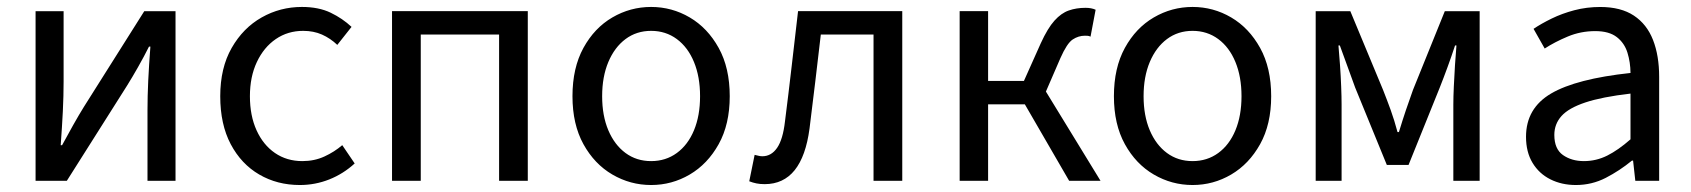

<svg xmlns="http://www.w3.org/2000/svg" viewBox="-20 -518 4844 550"><path d="M81.9 0V-486H162.2V-284.1Q162.2 -244.1 160 -198.9Q157.7 -153.8 153.9 -102.1H157.9Q172.3 -128.8 189.5 -159.5Q206.8 -190.2 220.5 -212.2L393.3 -486H482.8V0H402.5V-202.5Q402.5 -241.3 404.6 -286.7Q406.8 -332.2 410.8 -384.5H406.8Q393.1 -357 375.8 -326.5Q358.6 -296.1 344.2 -273.1L171.4 0Z M838.9 12Q774.2 12 722.6 -18.1Q671 -48.1 640.9 -105Q610.9 -161.9 610.9 -242.4Q610.9 -323.5 643.7 -380.8Q676.4 -438 729.5 -468Q782.6 -498.1 844.8 -498.1Q892.9 -498.1 927.2 -481.6Q961.5 -465 987 -441L946.2 -389.4Q926.4 -408.3 902.3 -419Q878.3 -429.6 848.5 -429.6Q804.4 -429.6 770.1 -406.1Q735.7 -382.6 715.8 -340.3Q695.9 -298.1 695.9 -242.4Q695.9 -186.7 714.9 -144.8Q733.9 -102.9 767.7 -79.7Q801.6 -56.5 846.2 -56.5Q880.6 -56.5 909.3 -69.7Q938 -82.9 960.4 -102.2L996 -49.8Q963.5 -20 923.2 -4Q882.9 12 838.9 12Z M1103 0V-486.1H1491.9V0H1409.7V-419.1H1185.3V0Z M1845.2 12Q1785.6 12 1734.1 -18.1Q1682.7 -48.1 1651.3 -105Q1619.9 -161.9 1619.9 -242.4Q1619.9 -323.5 1651.3 -380.8Q1682.7 -438 1734.1 -468Q1785.6 -498.1 1845.2 -498.1Q1904.7 -498.1 1955.9 -468Q2007 -438 2038.7 -380.8Q2070.4 -323.5 2070.4 -242.4Q2070.4 -161.9 2038.7 -105Q2007 -48.1 1955.9 -18.1Q1904.7 12 1845.2 12ZM1845.2 -56.5Q1887 -56.5 1918.8 -79.7Q1950.6 -102.9 1968 -144.8Q1985.4 -186.7 1985.4 -242.4Q1985.4 -298.1 1968 -340.3Q1950.6 -382.6 1918.8 -406.1Q1887 -429.6 1845.2 -429.6Q1803.4 -429.6 1771.9 -406.1Q1740.4 -382.6 1722.6 -340.3Q1704.9 -298.1 1704.9 -242.4Q1704.9 -186.7 1722.6 -144.8Q1740.4 -102.9 1771.9 -79.7Q1803.4 -56.5 1845.2 -56.5Z M2170.5 9.5Q2157.2 9.5 2147 7.4Q2136.9 5.4 2126.3 1.3L2141.7 -74.4Q2147 -73.4 2152.3 -71.9Q2157.5 -70.4 2163.9 -70.4Q2189.5 -70.4 2206.1 -94.5Q2222.8 -118.6 2228.7 -170.7Q2238.7 -249.2 2247.8 -328.2Q2256.8 -407.1 2266.1 -486.1H2564.6V0H2482.3V-419.1H2331.3Q2323.4 -352.4 2315.5 -284.8Q2307.6 -217.2 2299 -150.1Q2288.5 -70.5 2256.4 -30.5Q2224.2 9.5 2170.5 9.5Z M2729 0V-486.1H2810.5V-286.1H2913.1L2961.4 -394.1Q2981.2 -437.4 3000.6 -458.9Q3020 -480.5 3041.7 -488Q3063.3 -495.6 3089.7 -495.6Q3106.5 -495.6 3118.5 -490.1L3103.9 -413Q3099.9 -415 3096.3 -415.4Q3092.7 -415.7 3087.7 -415.7Q3069.1 -415.7 3052.7 -404.8Q3036.3 -393.8 3017.6 -351.5L2976.1 -255.7L3132.6 0H3042.7L2915.8 -219.1H2810.5V0Z M3396.2 12Q3336.6 12 3285.1 -18.1Q3233.7 -48.1 3202.3 -105Q3170.9 -161.9 3170.9 -242.4Q3170.9 -323.5 3202.3 -380.8Q3233.7 -438 3285.1 -468Q3336.6 -498.1 3396.2 -498.1Q3455.7 -498.1 3506.9 -468Q3558 -438 3589.7 -380.8Q3621.4 -323.5 3621.4 -242.4Q3621.4 -161.9 3589.7 -105Q3558 -48.1 3506.9 -18.1Q3455.7 12 3396.2 12ZM3396.2 -56.5Q3438 -56.5 3469.8 -79.7Q3501.6 -102.9 3519 -144.8Q3536.4 -186.7 3536.4 -242.4Q3536.4 -298.1 3519 -340.3Q3501.6 -382.6 3469.8 -406.1Q3438 -429.6 3396.2 -429.6Q3354.4 -429.6 3322.9 -406.1Q3291.4 -382.6 3273.6 -340.3Q3255.9 -298.1 3255.9 -242.4Q3255.9 -186.7 3273.6 -144.8Q3291.4 -102.9 3322.9 -79.7Q3354.4 -56.5 3396.2 -56.5Z M3748.9 0V-486H3848.1L3941.9 -260.4Q3953.2 -231.9 3963.8 -202.7Q3974.3 -173.6 3983.3 -139.7H3987.3Q3997.6 -173.6 4007.4 -202.7Q4017.2 -231.9 4027.6 -260.4L4118.8 -486H4218.6V0H4143.2V-218.4Q4143.2 -240.7 4144.6 -270.3Q4146 -299.9 4147.9 -331Q4149.9 -362.2 4152.1 -387.7H4148.1Q4138.1 -357.1 4126.7 -326Q4115.3 -294.8 4104.3 -267.1L4014.9 -45.5H3952.7L3862 -267.1Q3852 -294.8 3840.6 -326Q3829.1 -357.1 3818.1 -387.7H3814.1Q3816.4 -362.2 3818.6 -331Q3820.8 -299.9 3821.9 -270.3Q3823.1 -240.7 3823.1 -218.4V0Z M4494.3 12Q4453.6 12 4421.2 -4.3Q4388.8 -20.5 4370.1 -51.5Q4351.4 -82.4 4351.4 -126.2Q4351.4 -208 4423.4 -250.2Q4495.4 -292.3 4650.7 -309Q4650.5 -339.5 4642 -367Q4633.5 -394.6 4611.5 -411.7Q4589.4 -428.9 4549.9 -428.9Q4508.1 -428.9 4471.1 -413.4Q4434 -397.9 4404.9 -379L4373 -435.4Q4395.3 -450.4 4425 -464.9Q4454.7 -479.4 4489.9 -488.7Q4525.1 -498 4564.1 -498Q4623.2 -498 4660.4 -473.3Q4697.6 -448.6 4715.2 -403.6Q4732.8 -358.6 4732.8 -297.7V0H4664.5L4658.1 -57.9H4654.8Q4619.7 -29.1 4579.8 -8.5Q4539.9 12 4494.3 12ZM4517.2 -56.5Q4552.6 -56.5 4584.1 -72.3Q4615.6 -88.1 4650.7 -118.9V-249.9Q4569 -240.4 4521.3 -224.5Q4473.6 -208.6 4453 -185.6Q4432.5 -162.7 4432.5 -131.5Q4432.5 -91.2 4457.3 -73.8Q4482.1 -56.5 4517.2 -56.5Z"/></svg>

Font: Source Sans 3 Variable
Style: Regular
Weight: 200
Designer: Paul D. Hunt
Foundry: Adobe Systems Incorporated
Version: Version 3.026